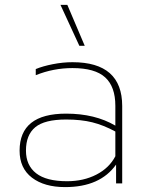

<svg xmlns="http://www.w3.org/2000/svg" viewBox="-20 -749 594 784"><path d="M227 -729H255L326 -562H304ZM60 -134Q60 -285 250 -285Q368 -285 451 -236V-317Q451 -395 409.5 -433Q368 -471 276 -471Q198 -471 126 -442V-467Q155 -479 196 -487Q237 -495 276 -495Q479 -495 479 -316V0H454V-77Q389 15 246 15Q161 15 110.5 -23.5Q60 -62 60 -134ZM250 -261Q162 -261 124 -229.5Q86 -198 86 -134Q86 -74 127.5 -41.5Q169 -9 254 -9Q321 -9 373.5 -36Q426 -63 451 -111V-212Q403 -238 357 -249.5Q311 -261 250 -261Z"/></svg>

Font: Prompt Thin
Style: Regular
Weight: 100
Designer: Katatrad Team
Foundry: CadsonDemak
Version: Version 1.030